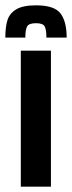

<svg xmlns="http://www.w3.org/2000/svg" viewBox="-49 -700 270 720"><path d="M29 0V-510H142V0ZM201 -559H125Q125 -589 118.5 -601Q112 -613 86 -613Q59 -613 52.5 -600.5Q46 -588 46 -559H-29Q-29 -599 -21 -624.5Q-13 -650 12 -665Q37 -680 86 -680Q155 -680 178 -649.5Q201 -619 201 -559Z"/></svg>

Font: Saira Ultra Condensed ExtraBold
Style: Regular
Weight: 800
Width: 1
Designer: Hector Gatti with collaboration of the Omnibus-Type team
Foundry: Omnibus-Type
Version: Version 1.001; ttfautohint (v1.8)